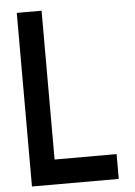

<svg xmlns="http://www.w3.org/2000/svg" viewBox="-59 -919 679 964"><g transform="rotate(-5 281.0 -437.5)"><path d="M62.5 -875H187.5V-125H500V0H62.5Z"/></g></svg>

Font: Oldtimer
Style: Regular
Weight: 400
Designer: GGBotNet
Foundry: GGBotNet
Version: 1.00